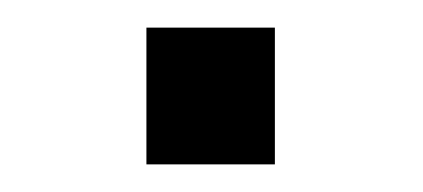

<svg xmlns="http://www.w3.org/2000/svg" viewBox="-20 -119 306 139"><path d="M86 0V-99H179V0Z"/></svg>

Font: Archivo SemiExpanded Light
Style: Regular
Weight: 300
Width: 6
Designer: Hector Gatti
Foundry: Omnibus-Type
Version: Version 2.001